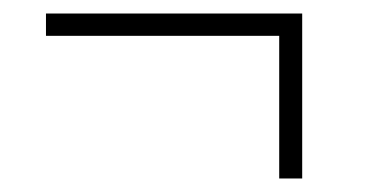

<svg xmlns="http://www.w3.org/2000/svg" viewBox="-20 -389 540 284"><path d="M393 -125H427V-369H48V-336H393Z"/></svg>

Font: Noto Sans Mono ExtraCondensed ExtraLight
Style: Regular
Weight: 200
Width: 2
Designer: Monotype Design Team
Foundry: Monotype Imaging Inc.
Version: Version 2.014